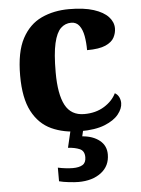

<svg xmlns="http://www.w3.org/2000/svg" viewBox="-55 -592 643 876"><g transform="rotate(-5 266.5 -154.5)"><path d="M296.8 10Q222.2 10 165.8 -16Q109.4 -42 77.6 -102.5Q45.8 -163 45.8 -266.2Q45.8 -374.8 78.8 -436.1Q111.8 -497.4 168 -523.4Q224.2 -549.4 294 -549.4Q362.4 -549.4 407 -535Q451.6 -520.6 473.6 -496.7Q495.6 -472.8 495.6 -444Q495.6 -422.8 485 -402.4Q474.4 -382 445.2 -368.9Q416 -355.8 360.2 -355.8Q360.2 -390.8 354.9 -420.5Q349.6 -450.2 336 -468.5Q322.4 -486.8 298.6 -486.8Q271 -486.8 250.8 -467.4Q230.6 -448 219.6 -400.3Q208.6 -352.6 208.6 -267.2Q208.6 -167 235.3 -116.7Q262 -66.4 322.4 -66.4Q375.2 -66.4 413.7 -90.2Q452.2 -114 469.2 -149Q482.4 -141.4 488.3 -128.5Q494.2 -115.6 494.2 -102Q494.2 -76.8 473.5 -50.8Q452.8 -24.8 409.6 -7.4Q366.4 10 296.8 10ZM269 240Q253 240 225.8 237Q198.6 234 180.6 229V166.6Q198.6 170.6 217.1 172.6Q235.6 174.6 248.6 174.6Q277.6 174.6 293.6 164.8Q309.6 155 309.6 130Q309.6 101 288.1 91.7Q266.6 82.4 234.6 80.4L255.6 -9H314L304 34Q353 38 383 62Q413 86 413 126Q413 179 373 209.5Q333 240 269 240Z"/></g></svg>

Font: Noto Serif Hentaigana ExtraLight
Style: Regular
Weight: 200
Designer: Kazuhiro Yamada
Foundry: nipponia
Version: Version 1.000